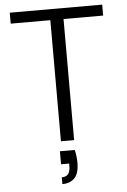

<svg xmlns="http://www.w3.org/2000/svg" viewBox="-61 -744 672 1014"><g transform="rotate(-5 275.0 -237.0)"><path d="M240 0V-642H30V-700H520V-642H310V0ZM228 226V190Q252 190 262.5 176Q273 162 273 135V121H230V52H309Q313 70 315 87.5Q317 105 317 119Q317 177 293 201.5Q269 226 228 226Z"/></g></svg>

Font: DM Sans 24pt Light
Style: Regular
Weight: 300
Designer: Colophon Foundry, Jonny Pinhorn
Foundry: Colophon Foundry
Version: Version 4.004;gftools[0.9.30]